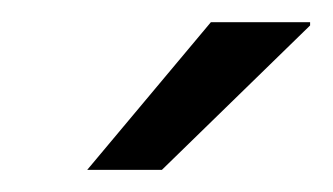

<svg xmlns="http://www.w3.org/2000/svg" viewBox="-20 -743 298 172"><path d="M58.1 -590.8 168.9 -723.1H257.8V-720.2L125 -590.8Z"/></svg>

Font: Archivo Light
Style: Italic
Weight: 300
Italic angle: -10°
Designer: Hector Gatti
Foundry: Omnibus-Type
Version: Version 2.001